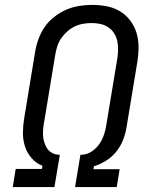

<svg xmlns="http://www.w3.org/2000/svg" viewBox="-20 -763 640 783"><path d="M32 0 44 -74H151L153 -87Q127 -97 108.5 -118.5Q90 -140 81.5 -167Q73 -194 73.5 -223.5Q74 -253 79 -283L123 -550Q127 -576 136.5 -602.5Q146 -629 161.5 -652Q177 -675 200.5 -693.5Q224 -712 249 -723Q274 -734 301.5 -738.5Q329 -743 355 -743Q386 -743 415 -737.5Q444 -732 468.5 -717.5Q493 -703 510.5 -680Q528 -657 536.5 -629.5Q545 -602 545 -571.5Q545 -541 540 -510L496 -244Q492 -218 482 -192.5Q472 -167 454.5 -145Q437 -123 413 -108Q389 -93 363 -85L361 -73H468L456 0H286L308 -132H316Q336 -133 355 -146Q374 -159 386 -177Q398 -195 404.5 -215Q411 -235 414 -256L458 -522Q461 -541 461.5 -559.5Q462 -578 458.5 -595Q455 -612 445.5 -627Q436 -642 422 -651.5Q408 -661 390.5 -665Q373 -669 354 -669Q337 -669 319 -666Q301 -663 284.5 -655Q268 -647 254 -634.5Q240 -622 229 -606Q218 -590 213 -572.5Q208 -555 205 -538L161 -271Q158 -257 156.5 -242Q155 -227 155.5 -212.5Q156 -198 160 -184.5Q164 -171 171 -159.5Q178 -148 190.5 -140.5Q203 -133 218 -132H224L202 0Z"/></svg>

Font: Iosevka Extended
Style: Italic
Weight: 400
Width: 7
Italic angle: -9°
Monospace: yes
Designer: Belleve Invis
Foundry: Belleve Invis
Version: Version 32.5.0; ttfautohint (v1.8.4)